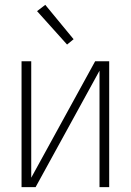

<svg xmlns="http://www.w3.org/2000/svg" viewBox="-20 -773 540 793"><path d="M69 0V-520H109V-39L373 -520H431V0H391V-481L127 0ZM257 -589 133 -727 167 -753 284 -611Z"/></svg>

Font: Zed Sans Extralight
Style: Regular
Weight: 200
Designer: Belleve Invis
Foundry: Belleve Invis
Version: Version 1.0.0; ttfautohint (v1.8.4)